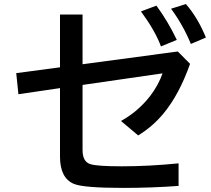

<svg xmlns="http://www.w3.org/2000/svg" viewBox="-20 -896 1039 947"><path d="M275.9 -824.2H387.2V-579.1L856.9 -642.1L917.5 -581.1Q863.8 -429.7 786.6 -336.4Q733.9 -272.5 661.6 -228L576.7 -299.3Q661.6 -346.2 721.2 -423.3Q762.2 -477.5 781.7 -534.2L387.2 -477.1V-155.3Q387.2 -97.2 427.2 -85.9Q462.4 -75.7 580.6 -75.7Q715.3 -75.7 860.8 -90.3V21Q728 30.8 587.4 30.8Q393.1 30.8 345.2 11.2Q275.9 -17.1 275.9 -124V-461.4L70.8 -431.2L60.1 -535.2L275.9 -564ZM773.9 -667Q746.6 -742.2 675.3 -839.8L751.5 -868.2Q809.1 -789.6 852.1 -699.2ZM921.4 -679.2Q883.3 -772 823.7 -853L897 -876Q955.6 -808.6 995.6 -710.9Z"/></svg>

Font: UDEV Gothic 35
Style: Bold
Weight: 700
Version: v2.1.0; ttfautohint (v1.8.4.7-5d5b-dirty) -l 6 -r 45 -G 200 